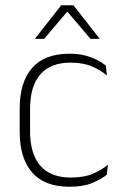

<svg xmlns="http://www.w3.org/2000/svg" viewBox="-20 -701 469 731"><path d="M245 10Q150 10 102.5 -44.2Q55 -98.5 55 -199.5V-287.5Q55 -388.5 102.5 -442.5Q150 -496.5 245 -496.5Q278.5 -496.5 304.8 -489.5Q331 -482.5 350.5 -472.2Q370 -462 383 -451.5L387 -413.5Q363.5 -434 330 -448.2Q296.5 -462.5 248.5 -462.5Q172 -462.5 133.2 -417.5Q94.5 -372.5 94.5 -287V-200.5Q94.5 -116 133.2 -70.5Q172 -25 250 -25Q299.5 -25 333.5 -39.5Q367.5 -54 391 -74L386.5 -35.5Q366 -19 331.5 -4.5Q297 10 245 10ZM213 -681H259.5L359 -554V-553H324.5L238 -655H234.5L148 -553H113.5V-554Z"/></svg>

Font: Anek Latin Medium ExtraLight
Style: Regular
Weight: 250
Version: Version 1.003